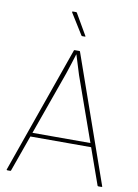

<svg xmlns="http://www.w3.org/2000/svg" viewBox="-93 -906 693 967"><g transform="rotate(10 254.0 -422.5)"><path d="M14 0Q9 0 10 -4L239 -653Q240 -655 243 -655H266Q269 -655 270 -653L498 -4Q500 0 495 0H480Q477 0 475 -2L286 -535Q278 -560 270.5 -585Q263 -610 255 -635H254Q246 -610 238 -584Q230 -558 221 -532L32 -2Q31 0 28 0ZM90 -188 98 -208H409L416 -188ZM267 -731Q265 -731 263 -734L197 -840Q196 -843 197 -844Q198 -845 199 -845H216Q220 -845 221 -842L283 -735Q285 -734 284 -732.5Q283 -731 280 -731Z"/></g></svg>

Font: Sofia Sans Semi Condensed Thin
Style: Regular
Weight: 250
Version: Version 4.100